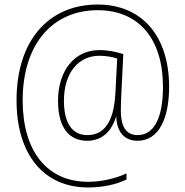

<svg xmlns="http://www.w3.org/2000/svg" viewBox="-20 -730 817 847"><path d="M726 -347C726 -569 608 -710 411 -710C199 -710 53 -557 53 -287C53 -53 169 97 369 97C433 97 492 84 538 62V35C489 58 426 72 369 72C186 72 80 -65 80 -287C80 -538 214 -685 411 -685C596 -685 699 -554 699 -347C699 -213 661 -134 587 -134C534 -134 513 -175 513 -243C513 -272 515 -308 516 -331L524 -491C495 -501 458 -509 418 -509C310 -509 236 -420 236 -285C236 -169 283 -109 365 -109C419 -109 468 -138 492 -215H493C495 -148 529 -109 587 -109C680 -109 726 -206 726 -347ZM262 -285C262 -410 327 -484 418 -484C449 -484 474 -479 497 -472L489 -319C482 -189 438 -134 365 -134C297 -134 262 -190 262 -285Z"/></svg>

Font: Noto Sans Gurmukhi SemiCondensed Thin
Style: Regular
Weight: 100
Width: 4
Designer: Jelle Bosma - Monotype Design Team
Foundry: Monotype Imaging Inc.
Version: Version 2.004